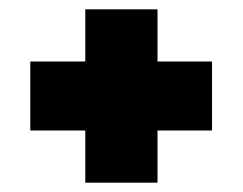

<svg xmlns="http://www.w3.org/2000/svg" viewBox="-20 -529 521 412"><path d="M163 -137V-249H45V-397H163V-509H318V-397H435V-249H318V-137Z"/></svg>

Font: Georama SemiCondensed ExtraBold
Style: Regular
Weight: 800
Width: 4
Designer: Jean-Baptiste Levee
Foundry: Production Type
Version: Version 1.000